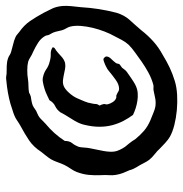

<svg xmlns="http://www.w3.org/2000/svg" viewBox="-6 -756 606 635"><g transform="rotate(-90 297.5 -439.0)"><path d="M349.6 -721.7Q354.5 -722.7 359.9 -722.2Q365.2 -721.7 371.1 -720.7Q383.8 -720.7 397.5 -720.2Q411.1 -719.7 421.9 -715.8Q427.7 -713.9 432.6 -710.4Q437.5 -707 445.3 -705.1Q458 -701.2 469.2 -698.7Q480.5 -696.3 491.2 -691.4Q496.1 -689.5 500 -686Q503.9 -682.6 508.8 -678.7Q531.2 -663.1 544.9 -643.1Q558.6 -623 572.3 -597.7Q580.1 -583 586.4 -569.3Q592.8 -555.7 594.7 -536.1Q595.7 -522.5 594.2 -507.3Q592.8 -492.2 590.8 -475.6Q588.9 -444.3 584.5 -416Q580.1 -387.7 572.3 -357.4Q564.5 -331.1 547.9 -313Q531.2 -294.9 514.6 -275.4Q497.1 -252.9 477.5 -235.4Q458 -217.8 432.6 -204.1Q410.2 -190.4 390.6 -181.2Q371.1 -171.9 345.7 -164.1Q326.2 -158.2 300.8 -156.7Q275.4 -155.3 249.5 -157.7Q223.6 -160.2 200.7 -166Q177.7 -171.9 162.1 -180.7Q152.3 -186.5 142.1 -195.8Q131.8 -205.1 123 -213.9Q114.3 -223.6 104 -231.4Q93.8 -239.3 85.9 -249Q80.1 -256.8 74.2 -268.6Q68.4 -280.3 61.5 -291Q54.7 -301.8 51.8 -313.5Q46.9 -324.2 42.5 -335.4Q38.1 -346.7 36.1 -359.4Q34.2 -370.1 35.2 -382.3Q36.1 -394.5 35.2 -408.2Q34.2 -429.7 36.1 -449.2Q38.1 -468.8 45.9 -489.3Q49.8 -499 56.6 -508.8Q63.5 -518.6 69.3 -530.3Q74.2 -541 78.1 -552.2Q82 -563.5 87.9 -574.2Q92.8 -582 99.1 -589.8Q105.5 -597.7 112.3 -606.4Q128.9 -631.8 149.9 -646Q170.9 -660.2 198.2 -674.8Q207 -679.7 215.3 -685.5Q223.6 -691.4 233.4 -695.3Q240.2 -698.2 250.5 -701.2Q260.7 -704.1 271.5 -708Q289.1 -712.9 308.1 -716.3Q327.1 -719.7 349.6 -721.7ZM128.9 -482.4Q127 -474.6 126.5 -464.4Q126 -454.1 124 -444.3Q119.1 -421.9 115.2 -400.4Q111.3 -378.9 113.3 -364.3Q114.3 -356.4 119.1 -346.2Q124 -335.9 128.9 -329.1Q131.8 -325.2 134.8 -321.8Q137.7 -318.4 141.6 -313.5Q145.5 -308.6 148.4 -304.2Q151.4 -299.8 154.3 -294.9Q168 -278.3 182.1 -266.1Q196.3 -253.9 216.8 -245.1Q229.5 -240.2 240.7 -235.4Q252 -230.5 262.7 -228.5Q278.3 -226.6 291 -229.5Q303.7 -232.4 314.5 -234.4Q319.3 -235.4 324.2 -234.9Q329.1 -234.4 334 -235.4Q355.5 -241.2 375 -252Q394.5 -262.7 411.1 -274.4Q424.8 -284.2 440.4 -295.4Q456.1 -306.6 466.8 -317.4Q475.6 -327.1 482.4 -339.8Q489.3 -352.5 495.1 -364.3Q502.9 -377.9 510.3 -397Q517.6 -416 522.5 -436Q527.3 -456.1 528.8 -475.6Q530.3 -495.1 526.4 -510.7Q524.4 -517.6 520.5 -523.9Q516.6 -530.3 514.6 -537.1Q512.7 -543.9 511.2 -551.3Q509.8 -558.6 506.8 -566.4Q505.9 -569.3 503.9 -572.3Q502 -575.2 500 -579.1Q498 -583 497.6 -586.9Q497.1 -590.8 495.1 -593.8Q487.3 -607.4 473.6 -616.2Q460 -625 443.4 -632.8Q433.6 -636.7 425.3 -642.1Q417 -647.5 410.2 -649.4Q399.4 -652.3 382.3 -652.3Q365.2 -652.3 355.5 -650.4Q342.8 -648.4 331.1 -648.4Q319.3 -648.4 308.6 -646.5Q304.7 -644.5 301.8 -643.1Q298.8 -641.6 294.9 -640.6Q281.2 -638.7 273.4 -636.7Q265.6 -634.8 260.3 -631.3Q254.9 -627.9 248 -623Q242.2 -620.1 236.3 -617.7Q230.5 -615.2 225.6 -611.3Q220.7 -607.4 215.8 -602.1Q210.9 -596.7 205.1 -591.8Q171.9 -564.5 148.4 -528.3Q148.4 -512.7 141.1 -503.9Q133.8 -495.1 128.9 -482.4ZM458 -568.4Q458 -563.5 454.1 -561Q450.2 -558.6 447.3 -556.6Q439.5 -550.8 428.7 -540.5Q418 -530.3 406.2 -527.3Q396.5 -525.4 386.7 -527.3Q377 -529.3 367.7 -531.2Q358.4 -533.2 349.1 -534.2Q339.8 -535.2 331.1 -532.2Q320.3 -528.3 307.6 -514.2Q294.9 -500 289.1 -486.3Q284.2 -474.6 279.3 -463.4Q274.4 -452.1 272.5 -439.5Q270.5 -431.6 270.5 -425.8Q270.5 -419.9 265.6 -414.1Q266.6 -409.2 267.6 -408.2Q268.6 -407.2 269.5 -402.3Q271.5 -398.4 270 -394.5Q268.6 -390.6 269.5 -386.7Q271.5 -377.9 276.9 -369.6Q282.2 -361.3 290 -358.4Q292 -357.4 295.4 -357.9Q298.8 -358.4 301.8 -356.4Q306.6 -354.5 311 -351.6Q315.4 -348.6 320.3 -348.6Q335 -348.6 350.6 -359.9Q366.2 -371.1 378.9 -381.8Q386.7 -388.7 399.9 -394.5Q413.1 -400.4 418.9 -400.4Q420.9 -400.4 424.3 -397Q427.7 -393.6 427.7 -390.6Q427.7 -382.8 419.9 -375Q412.1 -367.2 406.2 -359.4Q404.3 -356.4 403.8 -352.5Q403.3 -348.6 401.4 -346.7Q399.4 -344.7 396 -342.8Q392.6 -340.8 390.6 -338.9Q386.7 -334 384.3 -330.6Q381.8 -327.1 377 -323.2Q370.1 -318.4 356 -308.6Q341.8 -298.8 334 -294.9Q320.3 -288.1 307.1 -287.1Q293.9 -286.1 281.2 -288.1Q268.6 -290 256.3 -293.9Q244.1 -297.9 234.4 -302.7Q223.6 -317.4 214.8 -334Q206.1 -350.6 200.7 -370.6Q195.3 -390.6 195.3 -414.1Q195.3 -437.5 202.1 -464.8Q205.1 -478.5 215.3 -496.1Q225.6 -513.7 233.4 -525.4Q236.3 -530.3 238.8 -534.7Q241.2 -539.1 243.2 -543Q252 -554.7 263.7 -560.1Q275.4 -565.4 283.2 -579.1Q290 -582 299.8 -586.9Q309.6 -591.8 320.8 -595.2Q332 -598.6 342.8 -600.6Q353.5 -602.5 362.3 -599.6Q375 -596.7 386.2 -588.9Q397.5 -581.1 411.1 -578.1Q423.8 -574.2 436 -574.7Q448.2 -575.2 458 -568.4Z"/></g></svg>

Font: Trade Winds
Style: Regular
Weight: 400
Designer: Squid
Foundry: Font Diner, Inc DBA Sideshow
Version: Version 1.000